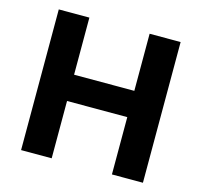

<svg xmlns="http://www.w3.org/2000/svg" viewBox="-102 -812 970 923"><g transform="rotate(15 383.0 -350.0)"><path d="M79.6 -700.2H231.9V-416H531.7V-700.2H686V0H531.7V-285.2H231.9V0H79.6Z"/></g></svg>

Font: Selawik
Style: Bold
Weight: 700
Designer: Aaron Bell
Foundry: Microsoft Corporation
Version: Version 1.01